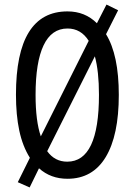

<svg xmlns="http://www.w3.org/2000/svg" viewBox="-20 -774 590 842"><path d="M501 -358Q501 -180 443.5 -85Q386 10 276 10Q202 10 151 -36L110 48L58 25L111 -82Q79 -133 64.5 -201.5Q50 -270 50 -359Q50 -724 276 -724Q353 -724 405 -672L447 -754L498 -729L445 -624Q501 -533 501 -358ZM136 -358Q136 -243 159 -176L369 -595Q335 -649 276 -649Q206 -649 171 -575Q136 -501 136 -358ZM414 -358Q414 -461 396 -527L187 -111Q220 -65 275 -65Q414 -65 414 -358Z"/></svg>

Font: Noto Sans Kannada ExtraCondensed
Style: Regular
Weight: 400
Width: 2
Designer: Jelle Bosma - Monotype Design Team
Foundry: Monotype Imaging Inc.
Version: Version 2.005; ttfautohint (v1.8.4.7-5d5b)